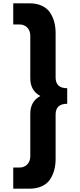

<svg xmlns="http://www.w3.org/2000/svg" viewBox="-20 -880 486 1160"><path d="M386 -347V-253Q316 -253 316 -188V79Q316 113 309 142.5Q302 172 285 200Q268 228 235.5 244Q203 260 157 260H60V132H100Q127 132 145 113Q163 94 163 64V-193Q163 -268 224 -300Q163 -332 163 -407V-664Q163 -694 145 -713Q127 -732 100 -732H60V-860H157Q203 -860 235.5 -844Q268 -828 285 -800Q302 -772 309 -742.5Q316 -713 316 -679V-412Q316 -347 386 -347Z"/></svg>

Font: Hussar
Style: BoldWeb
Weight: 700
Foundry: Cannot Into Space Fonts
Version: Version 2.00